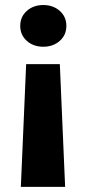

<svg xmlns="http://www.w3.org/2000/svg" viewBox="-20 -558 340 760"><path d="M83.5 -304.2H216.8L237.8 181.6H62.5ZM242.7 -455.6Q242.7 -419.4 216.6 -396.2Q190.4 -373 151.4 -373Q112.3 -373 86.2 -396.2Q60.1 -419.4 60.1 -455.6Q60.1 -491.7 86.2 -514.9Q112.3 -538.1 151.4 -538.1Q190.4 -538.1 216.6 -514.9Q242.7 -491.7 242.7 -455.6Z"/></svg>

Font: Vazir Black FD
Style: Black-FD
Weight: 900
Designer: Saber Rastikerdar
Foundry: Saber Rastikerdar
Version: Version 30.0.0